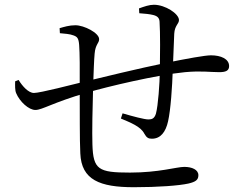

<svg xmlns="http://www.w3.org/2000/svg" viewBox="-20 -783 1040 815"><path d="M548.1 11.7C652.1 11.7 740.3 4.9 779.9 -3.9C810.4 -11.2 822.1 -19.2 822.1 -39.3C822.1 -62.6 795.3 -74.6 762.1 -74.6C730.3 -74.6 654.5 -50.4 531.7 -50.4C397 -50.4 375.7 -63.3 372.3 -169.7C370.5 -219.8 372.6 -328.9 375.4 -420.9C377.6 -477.6 379 -528.3 381.7 -555.6C385.1 -595.4 400.8 -599.1 400.8 -616.8C400.8 -643.3 337 -675.8 300 -675.8C274.1 -675.8 252.3 -669 233 -663.4L234.2 -642.1C252.8 -640.3 277 -638.9 292.4 -632.6C308 -626.8 313.8 -620.7 316 -591.9C318.6 -559.8 319 -486.4 318.4 -406.7C318.9 -304.3 317.9 -192.3 320.9 -131.8C325.5 -19.2 404 11.7 548.1 11.7ZM130.3 -316.2C159 -316.2 204 -347.5 348 -389.4C435.5 -415.3 646.5 -465.1 764.5 -476.6C834.5 -483.1 871 -476.7 910.4 -476.7C937.6 -476.7 952.5 -482.4 952.5 -502.4C952.5 -533.2 917.4 -548.2 875.6 -548.2C850.6 -548.2 774.4 -534.5 681.8 -515.6C575.6 -494 401.2 -451.8 348.2 -438.8C289.2 -424.5 150.7 -388.4 124.1 -388.4C100.5 -388.4 75 -417.4 58.9 -443.6L44.3 -437.8C43.9 -419 43.3 -400.1 48.5 -387.7C64 -350.9 102.2 -316.2 130.3 -316.2ZM625.1 -194.2C661.2 -194.2 683.4 -222.2 693.5 -268.4C704.5 -316.7 711.1 -414.4 713.5 -488.8C715.7 -549.1 717.8 -601.6 719.6 -639.7C721.5 -675.2 739.7 -681.3 739.7 -697.8C739.7 -724.7 681.3 -762.8 633.4 -762.8C613.5 -762.8 592.7 -755.5 570 -747.3L571.2 -726.8C595.4 -725.1 615.3 -723.1 630.6 -719.3C648.4 -714.7 656.3 -706.8 657.3 -691C660.5 -644.6 659.6 -544.6 658.6 -483.6C657.6 -425.7 651.3 -336 641.9 -300.5C635.5 -280.1 625.1 -276 610.3 -276C592.7 -276 543.8 -289.1 500.3 -301.9L493.1 -279.9C532.8 -262.9 577 -246.4 592.3 -216.1C602.6 -197.5 610.7 -194.2 625.1 -194.2Z"/></svg>

Font: Source Han Serif TW VF
Style: Regular
Weight: 250
Designer: Ryoko NISHIZUKA 西塚涼子 (kana & ideographs); Frank Grießhammer (Latin, Greek & Cyrillic); Wenlong ZHANG 张文龙 (bopomofo); San
Foundry: Adobe
Version: Version 2.002;hotconv 1.1.0;makeotfexe 2.6.0